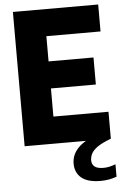

<svg xmlns="http://www.w3.org/2000/svg" viewBox="-63 -784 677 1054"><g transform="rotate(-5 276.0 -257.0)"><path d="M49 0V-740H519V-591.5H220.5V-452.5H468V-303.5H220.5V-148.5H524V0ZM448.5 226Q377 226 342.8 197.2Q308.5 168.5 308.5 118.5Q308.5 70 344.8 32.2Q381 -5.5 473.5 -40.5L524 0Q474.5 18.5 449.2 36.5Q424 54.5 415 72.5Q406 90.5 406 109Q406 131 421 143.5Q436 156 470.5 156Q501.5 156 537 142V210.5Q517.5 217.5 496 221.8Q474.5 226 448.5 226Z"/></g></svg>

Font: Encode Sans Cnd XBd
Style: Regular
Weight: 800
Width: 3
Designer: Multiple Designers
Foundry: Impallari Type
Version: Version 3.002; ttfautohint (v1.8.3) -l 8 -r 50 -G 200 -x 14 